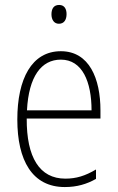

<svg xmlns="http://www.w3.org/2000/svg" viewBox="-20 -746 475 776"><path d="M219 -726C196 -726 188 -709 188 -688C188 -667 198 -650 218 -650C239 -650 249 -666 249 -689C249 -709 241 -726 219 -726ZM226 -539C108 -539 50 -427 50 -263C50 -98 110 10 242 10C291 10 331 -2 368 -23V-61C324 -35 288 -24 244 -24C140 -24 87 -110 88 -267H386V-300C386 -428 341 -539 226 -539ZM226 -505C313 -505 350 -415 350 -300H89C96 -437 147 -505 226 -505Z"/></svg>

Font: Noto Sans Gurmukhi UI Condensed ExtraLight
Style: Regular
Weight: 200
Width: 3
Designer: Jelle Bosma - Monotype Design Team
Foundry: Monotype Imaging Inc.
Version: Version 2.004